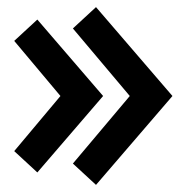

<svg xmlns="http://www.w3.org/2000/svg" viewBox="-20 -520 515 540"><path d="M250 0 185 -60 345 -250 185 -440 250 -500 465 -250ZM85 -35 20 -95 150 -250 20 -405 85 -465 270 -250Z"/></svg>

Font: Scada
Style: Regular
Weight: 400
Designer: Jovanny Lemonad
Foundry: Jovanny Lemonad
Version: Version 4.100;PS 004.100;hotconv 1.0.88;makeotf.lib2.5.64775